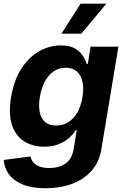

<svg xmlns="http://www.w3.org/2000/svg" viewBox="-37 -797 657 1033"><path d="M209 215.8Q135.3 215.8 85.9 195.8Q36.6 175.8 11.2 141.1Q-14.2 106.4 -16.6 63.5L127 44.9Q130.4 61.5 141.6 75.7Q152.8 89.8 174.1 98.4Q195.3 106.9 229 106.9Q278.3 107.4 314.5 83.3Q350.6 59.1 359.4 3.4L376 -96.7H370.1Q356.4 -74.2 333 -53.7Q309.6 -33.2 276.6 -20.5Q243.7 -7.8 200.2 -7.8Q138.7 -7.8 93 -36.6Q47.4 -65.4 27.6 -124.3Q7.8 -183.1 22.5 -273.4Q38.1 -366.7 78.6 -428.7Q119.1 -490.7 174.6 -521.7Q230 -552.7 290 -552.7Q335.9 -552.7 364 -537.4Q392.1 -522 407.2 -499Q422.4 -476.1 429.2 -453.6H435.5L450.2 -545.9H600.1L508.3 5.9Q497.1 75.2 455.3 122.1Q413.6 168.9 350.1 192.4Q286.6 215.8 209 215.8ZM265.6 -121.6Q301.8 -121.6 330.6 -139.6Q359.4 -157.7 379.2 -192.1Q398.9 -226.6 406.7 -274.4Q414.6 -322.3 406.5 -357.7Q398.4 -393.1 376 -412.8Q353.5 -432.6 316.4 -432.6Q279.3 -432.6 250.5 -412.4Q221.7 -392.1 203.4 -356.4Q185.1 -320.8 177.2 -274.4Q169.9 -227.5 176.8 -193.1Q183.6 -158.7 205.8 -140.1Q228 -121.6 265.6 -121.6ZM293.5 -615.7 396.5 -777.3H535.6L400.4 -615.7Z"/></svg>

Font: Inter Tight
Style: Bold Italic
Weight: 700
Italic angle: -9.39999°
Designer: Rasmus Andersson
Foundry: rsms
Version: Version 3.004